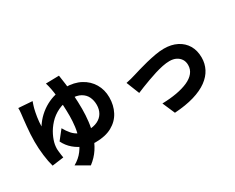

<svg xmlns="http://www.w3.org/2000/svg" viewBox="-116 -1279 2232 1826"><g transform="rotate(-30 1000.0 -365.5)"><path d="M278 -727Q271 -709 266 -692Q261 -675 257 -662Q253 -645 248 -622Q243 -599 239.5 -574Q236 -549 233.5 -524Q231 -499 231 -476Q264 -528 306.5 -567Q349 -606 398 -632.5Q447 -659 501 -672Q555 -685 611 -685Q708 -685 779 -647Q850 -609 889 -543Q928 -477 928 -394Q928 -307 891.5 -237.5Q855 -168 782.5 -128Q710 -88 602 -88Q543 -88 486 -109Q429 -130 382.5 -169.5Q336 -209 308 -266L387 -366Q410 -324 438 -292Q466 -260 504.5 -242Q543 -224 596 -224Q659 -224 702 -245Q745 -266 767 -304Q789 -342 789 -392Q789 -440 770.5 -479Q752 -518 711 -541.5Q670 -565 603 -565Q523 -565 461.5 -535Q400 -505 357 -458Q314 -411 288.5 -359Q263 -307 255 -262Q253 -248 252 -238Q251 -228 251 -216Q251 -208 253 -190Q255 -172 257.5 -152Q260 -132 263 -117L136 -100Q120 -155 110.5 -232Q101 -309 101 -383Q101 -424 103.5 -466Q106 -508 110 -547.5Q114 -587 117.5 -620.5Q121 -654 124 -676Q126 -692 127 -709.5Q128 -727 127 -738ZM616 -811Q622 -774 630 -713.5Q638 -653 643.5 -579Q649 -505 649 -427Q649 -360 641 -291Q633 -222 612.5 -154.5Q592 -87 553 -27Q514 33 452 80L318 2Q380 -33 418 -84Q456 -135 477 -194Q498 -253 505.5 -313.5Q513 -374 513 -428Q513 -485 510 -541.5Q507 -598 501.5 -648.5Q496 -699 489 -735Q485 -754 480.5 -774.5Q476 -795 471 -808Z M1138 -430Q1161 -434 1193 -442.5Q1225 -451 1247 -458Q1273 -466 1315 -478.5Q1357 -491 1407.5 -503.5Q1458 -516 1510 -525.5Q1562 -535 1608 -535Q1689 -535 1750 -504Q1811 -473 1844.5 -416.5Q1878 -360 1878 -282Q1878 -216 1849 -159.5Q1820 -103 1760.5 -59.5Q1701 -16 1610 11Q1519 38 1395 46L1336 -90Q1423 -92 1495 -105Q1567 -118 1620 -141.5Q1673 -165 1702 -201Q1731 -237 1731 -285Q1731 -322 1714 -348.5Q1697 -375 1667 -390.5Q1637 -406 1594 -406Q1560 -406 1518 -397.5Q1476 -389 1431 -375Q1386 -361 1342.5 -345Q1299 -329 1260.5 -314Q1222 -299 1195 -287Z"/></g></svg>

Font: Noto Sans KR ExtraBold
Style: Regular
Weight: 800
Designer: Ryoko NISHIZUKA  (kana, bopomofo & ideographs); Paul D. Hunt (Latin, Greek & Cyrillic); Sandoll Communications , Soo-you
Foundry: Adobe
Version: Version 2.004-H2;hotconv 1.0.118;makeotfexe 2.5.65603